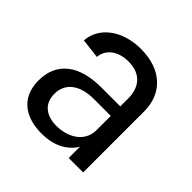

<svg xmlns="http://www.w3.org/2000/svg" viewBox="-142 -639 771 771"><g transform="rotate(45 243.5 -253.5)"><path d="M342 -338V-293H234C111 -293 36 -239 36 -135C36 -29 113 8 195 8C261 8 313 -16 342 -64V0H424V-347C424 -446 357 -515 238 -515C133 -515 57 -458 51 -377L135 -367C139 -414 180 -444 238 -444C309 -444 342 -400 342 -338ZM119 -141C119 -206 171 -239 246 -239H342V-159C342 -90 280 -56 215 -56C161 -56 119 -83 119 -141Z"/></g></svg>

Font: Vanilla Cream Book
Style: Regular
Weight: 400
Designer: Jeremy Tribby, Jinavaṁso
Foundry: Tribby Type
Version: Version 1.422;Glyphs 3.1.2 (3151)